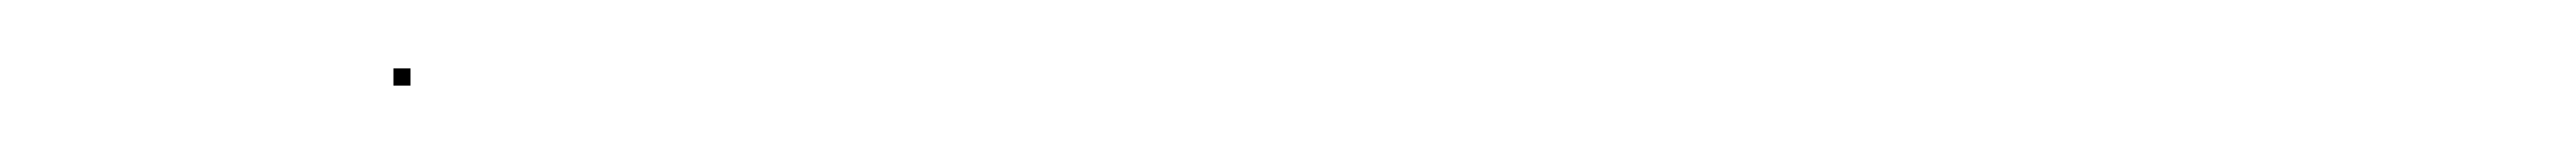

<svg xmlns="http://www.w3.org/2000/svg" viewBox="-20 -554 753 45"><path d="M95 -529V-534H100V-529Z"/></svg>

Font: FRB American Cursive Just Beginnings
Style: Italic
Weight: 400
Italic angle: -25°
Version: Version 2.0;Modular Font Editor K font №1